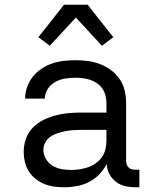

<svg xmlns="http://www.w3.org/2000/svg" viewBox="-20 -782 640 810"><path d="M251 8Q229 8 207.5 5Q186 2 166.5 -6Q147 -14 130 -27.5Q113 -41 101.5 -59Q90 -77 85 -98.5Q80 -120 80 -141Q80 -169 89 -195.5Q98 -222 117 -242Q136 -262 160.5 -274.5Q185 -287 212 -294.5Q239 -302 266.5 -304.5Q294 -307 321 -307H429V-347Q429 -363 425 -379Q421 -395 412 -408Q403 -421 389.5 -430.5Q376 -440 361 -445Q346 -450 330 -452Q314 -454 298 -454Q276 -454 254.5 -450.5Q233 -447 213.5 -436.5Q194 -426 181.5 -407Q169 -388 169 -366H86Q86 -391 94.5 -415Q103 -439 118.5 -458.5Q134 -478 155 -492Q176 -506 199.5 -514Q223 -522 248 -525Q273 -528 298 -528Q325 -528 351.5 -524.5Q378 -521 402.5 -511.5Q427 -502 448.5 -486Q470 -470 485 -448Q500 -426 506 -400Q512 -374 512 -347V-104Q512 -97 514.5 -89Q517 -81 522.5 -75.5Q528 -70 535.5 -68Q543 -66 551 -66H568V8H551Q529 8 507.5 3Q486 -2 468.5 -15.5Q451 -29 441 -49Q431 -69 430 -91Q418 -66 399 -46.5Q380 -27 356 -14.5Q332 -2 305 3Q278 8 251 8ZM282 -65Q300 -65 318 -68Q336 -71 353 -77Q370 -83 385 -94Q400 -105 410.5 -120Q421 -135 425 -153Q429 -171 429 -189V-234H321Q305 -234 288 -233Q271 -232 255 -228.5Q239 -225 223 -220Q207 -215 193 -205.5Q179 -196 171 -181Q163 -166 163 -150Q163 -129 174 -111Q185 -93 202.5 -82.5Q220 -72 240.5 -68.5Q261 -65 282 -65ZM190 -589 142 -625 250 -762H350L386 -716L458 -625L410 -589L300 -708Z"/></svg>

Font: Nova Nerd Font
Style: Regular
Weight: 400
Designer: Belleve Invis
Foundry: Belleve Invis
Version: Version 24.1.4; ttfautohint (v1.8.4);Nerd Fonts 3.1.1